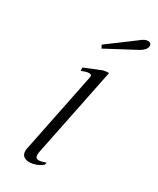

<svg xmlns="http://www.w3.org/2000/svg" viewBox="-177 -727 654 794"><g transform="rotate(30 150.0 -330.0)"><path d="M125 -561 250 -654Q268 -670 284 -670Q291 -670 295.5 -666Q300 -662 300 -655Q300 -646 292.5 -637Q285 -628 273 -621L132 -546ZM71 -22Q71 -29 72 -33L150 -418L151 -424Q151 -433 139 -433Q133 -433 122.5 -430Q112 -427 104 -423L103 -439L182 -471L199 -474H210L123 -46Q122 -41 122 -34Q122 -16 138 -16Q148 -16 172 -24L169 -13Q156 -2 139.5 4Q123 10 108 10Q91 10 81 2Q71 -6 71 -22Z"/></g></svg>

Font: Taviraj ExtraLight
Style: Italic
Weight: 275
Italic angle: -12°
Designer: Katatrad Team
Foundry: CadsonDemak
Version: Version 1.001